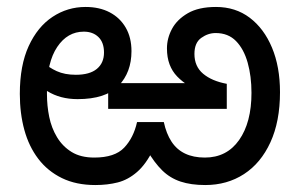

<svg xmlns="http://www.w3.org/2000/svg" viewBox="-20 -520 862 552"><path d="M570 12Q529 12 499 2Q469 -8 446.5 -30Q424 -52 403 -88L421 -91Q400 -48 374 -25.5Q348 -3 318.5 4.5Q289 12 254 12Q199 12 158 -8Q117 -28 90 -63.5Q63 -99 50 -146.5Q37 -194 37 -250Q37 -332 62.5 -387.5Q88 -443 131 -471.5Q174 -500 226 -500Q266 -500 295.5 -484.5Q325 -469 341.5 -440.5Q358 -412 358 -373Q358 -312 321 -273.5Q284 -235 203 -235Q153 -235 116 -258Q79 -281 59 -304L83 -366Q91 -355 105.5 -340.5Q120 -326 143 -315.5Q166 -305 198 -305Q238 -305 258.5 -322Q279 -339 279 -369Q279 -398 263 -413.5Q247 -429 221 -429Q174 -429 144.5 -385Q115 -341 115 -261V-249Q115 -216 121.5 -184Q128 -152 144 -125.5Q160 -99 186 -83Q212 -67 251 -67Q310 -67 337 -95.5Q364 -124 374 -169H451Q458 -136 473 -113Q488 -90 512 -78.5Q536 -67 569 -67Q632 -67 667.5 -117.5Q703 -168 703 -253Q703 -301 692 -340Q681 -379 658.5 -402Q636 -425 600 -425Q578 -425 558.5 -411Q539 -397 539 -365Q539 -329 564 -308Q589 -287 632 -279V-207H291V-281H534L525 -272Q504 -285 489.5 -300Q475 -315 467.5 -335Q460 -355 460 -381Q460 -410 474.5 -437Q489 -464 520 -482Q551 -500 601 -500Q657 -500 698 -469Q739 -438 762 -383Q785 -328 785 -255Q785 -171 757.5 -111Q730 -51 681.5 -19.5Q633 12 570 12Z"/></svg>

Font: hextelugu15
Style: Book
Weight: 400
Designer: Jelle Bosma - Monotype Design Team
Foundry: Monotype Imaging Inc.
Version: Version 2.003